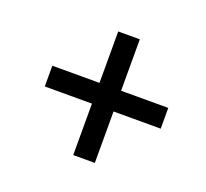

<svg xmlns="http://www.w3.org/2000/svg" viewBox="-85 -675 682 635"><g transform="rotate(20 256.5 -357.5)"><path d="M230 -140H306V-321H472V-394H306V-575H230V-394H64V-321H230Z"/></g></svg>

Font: Noto Serif Tamil SemiCondensed ExtraBold
Style: Italic
Weight: 800
Width: 4
Italic angle: -12°
Designer: Indian Type Foundry, Tom Grace, and the Monotype Design Team
Foundry: Monotype Imaging Inc.
Version: Version 2.003